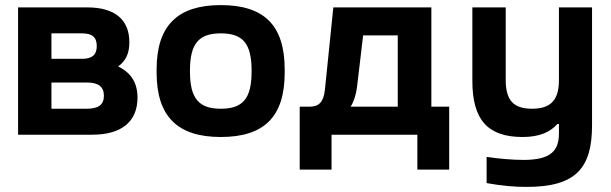

<svg xmlns="http://www.w3.org/2000/svg" viewBox="-20 -529 2401 754"><path d="M51 0H342C457 0 520 -51 520 -146C520 -204 494 -244 444 -268C474 -290 488 -319 488 -363C488 -452 431 -500 322 -500H51ZM182 -102V-205H321C367 -205 388 -188 388 -153C388 -118 367 -102 321 -102ZM182 -298V-398H302C342 -398 360 -383 360 -348C360 -314 342 -298 302 -298Z M595 -256V-244C595 -70 679 9 847 9C1017 9 1098 -70 1098 -244V-256C1098 -430 1017 -509 847 -509C679 -509 595 -430 595 -256ZM726 -248V-252C726 -359 762 -398 847 -398C933 -398 968 -359 968 -252V-248C968 -141 933 -102 847 -102C762 -102 726 -141 726 -248Z M1196 -110H1157V137H1282V0H1619V137H1744V-110H1674V-500H1289L1256 -177C1251 -128 1232 -110 1196 -110ZM1357 -110C1370 -131 1378 -157 1382 -187L1406 -390H1542V-110Z M2305 -37V-500H2175V-215C2175 -137 2144 -102 2069 -102C1995 -102 1966 -137 1966 -215V-500H1835V-211C1835 -59 1895 9 2032 9C2100 9 2141 -11 2169 -42H2175V-5C2175 64 2142 99 2036 99C1992 99 1934 94 1891 87V190C1952 201 1999 205 2048 205C2241 205 2305 132 2305 -37Z"/></svg>

Font: LT Wave Alt Bold
Style: Regular
Weight: 700
Designer: Daniel Lyons
Version: Version 2.5 (Glyphs App)